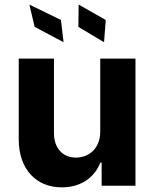

<svg xmlns="http://www.w3.org/2000/svg" viewBox="-20 -797 662 824"><path d="M252.8 -615.8 241.5 -711.3 106.2 -777.3 128.6 -681.8ZM426.5 -615.8 433.9 -711.3 317.5 -777.3 316.4 -681.8ZM410.2 -232.2C410.5 -159.1 360.4 -120.7 306.1 -120.7C248.9 -120.7 212 -160.9 211.6 -225.1V-545.5H60.4V-198.2C60.7 -70.7 135.3 7.1 245 7.1C327.1 7.1 386 -35.2 410.5 -99.1H416.2V0H561.4V-545.5H410.2Z"/></svg>

Font: TID UI
Style: Bold
Weight: 700
Designer: The TID Project Authors
Foundry: Bakken & Bæck
Version: Version 1.001;hotconv 1.0.109;makeotfexe 2.5.65596